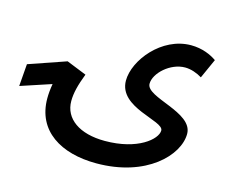

<svg xmlns="http://www.w3.org/2000/svg" viewBox="-220 -587 1115 950"><g transform="rotate(15 338.0 -112.0)"><path d="M28 -17C28 149 163 231 345 231C601 231 742 84 742 -26C742 -138 498 -147 498 -218C498 -272 572 -341 648 -341C677 -341 709 -330 735 -314L780 -414C752 -434 706 -455 648 -455C498 -455 381 -307 381 -203C381 -63 614 -60 614 -9C614 36 525 113 357 113C226 113 146 55 146 -35C146 -76 157 -119 180 -179L78 -220L-113 -154L-122 -40L35 -92C30 -63 28 -38 28 -17Z"/></g></svg>

Font: Noto Sans Arabic SemBd
Style: Regular
Weight: 600
Designer: Monotype Design Team, Nadine Chahine, Nizar Qandah and Khaled Hosny
Foundry: Monotype Imaging Inc.
Version: Version 2.012